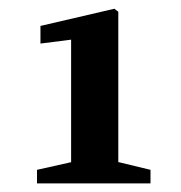

<svg xmlns="http://www.w3.org/2000/svg" viewBox="-20 -831 413 439"><path d="M72.5 -771.7V-731.4L142.6 -740.3V-411.6H250.5V-804.2L241.5 -811L72.5 -771.7ZM247.4 -461.2H147.3L64.6 -442.7V-411.6H324.1V-442.7L247.4 -461.2Z"/></svg>

Font: Source Serif Variable
Style: Regular
Weight: 389
Designer: Frank Grießhammer
Foundry: Adobe Systems Incorporated
Version: Version 3.001;hotconv 1.0.111;makeotfexe 2.5.65597